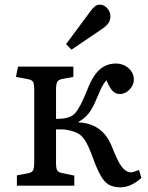

<svg xmlns="http://www.w3.org/2000/svg" viewBox="-20 -792 633 819"><path d="M493 7Q466 7 446.5 -3Q427 -13 410.5 -41Q394 -69 375 -122Q359 -166 345 -189.5Q331 -213 312.5 -223Q294 -233 265 -238Q255 -240 244 -240Q233 -240 219 -240V-97Q219 -74 224 -65.5Q229 -57 244 -54L297 -43V0H52V-44L100 -53Q116 -56 121 -65.5Q126 -75 126 -101V-410Q126 -434 121 -442.5Q116 -451 101 -454L48 -464L57 -508H293V-464L245 -455Q229 -452 224 -442.5Q219 -433 219 -407V-285Q237 -285 249.5 -286.5Q262 -288 274 -292Q289 -297 300.5 -309.5Q312 -322 324.5 -346.5Q337 -371 352 -408Q367 -447 384.5 -472Q402 -497 424.5 -509Q447 -521 473 -521Q506 -521 528.5 -501Q551 -481 551 -452Q551 -437 542.5 -423Q534 -409 520.5 -400Q507 -391 491 -391Q474 -391 461 -403.5Q448 -416 434 -450Q428 -443 422 -434Q416 -425 409.5 -410.5Q403 -396 393 -373Q377 -333 359.5 -310Q342 -287 316 -273V-270Q352 -268 379 -255.5Q406 -243 426 -220Q446 -197 460 -160Q483 -101 500.5 -79Q518 -57 539 -57Q544 -57 550.5 -59Q557 -61 573 -67L583 -33Q562 -14 539.5 -3.5Q517 7 493 7ZM285 -580 262 -604 365 -743Q376 -758 385 -765Q394 -772 404 -772Q419 -772 429 -764.5Q439 -757 445 -746Q451 -735 451 -722Q451 -706 442 -693Q433 -680 416 -669Z"/></svg>

Font: Literata 18pt
Style: Regular
Weight: 400
Designer: Latin by Veronika Burian and Jose Scaglione. Greek by Irene Vlachou. Cyrillic by Vera Evstafieva.
Foundry: TypeTogether
Version: Version 3.103;gftools[0.9.29]